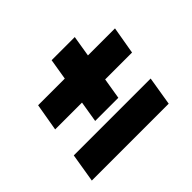

<svg xmlns="http://www.w3.org/2000/svg" viewBox="-123 -765 933 933"><g transform="rotate(-45 344.0 -298.0)"><path d="M39.1 -22.5 63.5 -170.9H591.8L567.4 -22.5ZM88.9 -324.2 113.3 -465.8H641.6L617.2 -324.2ZM255.4 -215.8 314.5 -574.2H473.6L414.6 -215.8Z"/></g></svg>

Font: Inter 20pt Black
Style: Italic
Weight: 900
Italic angle: -9.3988°
Version: Version 4.001;git-66647c0bb